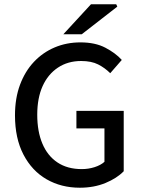

<svg xmlns="http://www.w3.org/2000/svg" viewBox="-20 -865 663 897"><path d="M353 12Q266 12 197.5 -27.5Q129 -67 89.5 -143Q50 -219 50 -326Q50 -406 73.5 -469Q97 -532 138.5 -576Q180 -620 235.5 -643.5Q291 -667 356 -667Q425 -667 472.5 -642Q520 -617 549 -585L495 -523Q470 -548 438.5 -564Q407 -580 359 -580Q297 -580 250.5 -549Q204 -518 179 -462.5Q154 -407 154 -329Q154 -251 178 -194Q202 -137 248.5 -106Q295 -75 362 -75Q393 -75 421.5 -84Q450 -93 468 -109V-265H337V-347H558V-65Q526 -32 472.5 -10Q419 12 353 12ZM276 -705 405 -845H523L528 -834L362 -705Z"/></svg>

Font: Mada Medium
Style: Regular
Weight: 500
Designer: Khaled Hosny
Version: Version 1.5